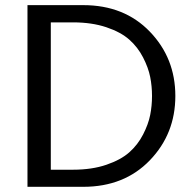

<svg xmlns="http://www.w3.org/2000/svg" viewBox="-20 -720 756 740"><path d="M85.9 0V-700.2H300.8Q459 -700.2 557.4 -598.1Q655.8 -496.1 655.8 -350.1Q655.8 -204.1 557.4 -102.1Q459 0 300.8 0ZM175.8 -65.9H261.2Q334.5 -65.9 390.1 -85Q445.8 -104 478.5 -133.1Q511.2 -162.1 531.5 -201.7Q551.8 -241.2 558.8 -276.6Q565.9 -312 565.9 -350.1Q565.9 -388.2 558.8 -423.6Q551.8 -459 531.5 -498.5Q511.2 -538.1 478.5 -567.1Q445.8 -596.2 389.9 -615Q334 -633.8 261.2 -633.8H175.8Z"/></svg>

Font: Carme
Style: Regular
Weight: 400
Version: 1.000